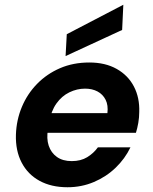

<svg xmlns="http://www.w3.org/2000/svg" viewBox="-20 -776 644 808"><path d="M264 12Q196 12 146.5 -15Q97 -42 71 -92Q45 -142 47 -209Q49 -271 72 -326Q95 -381 136 -423Q177 -465 232.5 -489Q288 -513 356 -513Q423 -513 471 -486Q519 -459 543.5 -412Q568 -365 566 -305Q566 -282 562 -259Q558 -236 552 -217H143L157 -300H432Q436 -333 424.5 -356Q413 -379 390.5 -391Q368 -403 338 -403Q304 -403 272 -387.5Q240 -372 217.5 -340.5Q195 -309 187 -261L182 -232Q175 -193 185 -163Q195 -133 219.5 -115.5Q244 -98 282 -98Q320 -98 347 -114.5Q374 -131 392 -156H529Q506 -108 466.5 -70Q427 -32 375 -10Q323 12 264 12ZM256 -540 261 -632 499 -756 494 -650Z"/></svg>

Font: DM Sans 18pt
Style: Bold Italic
Weight: 700
Italic angle: -10°
Designer: Colophon Foundry, Jonny Pinhorn
Foundry: Colophon Foundry
Version: Version 4.004;gftools[0.9.30]